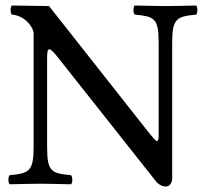

<svg xmlns="http://www.w3.org/2000/svg" viewBox="-20 -667 739 697"><path d="M556 -512V-185C556 -166 556 -155 549 -155C545 -155 530 -173 501 -210L158 -645L23 -647C17 -641 17 -620 23 -614C66 -611 96 -576 102 -550V-133C102 -44 85 -38 15 -31C9 -25 9 -4 15 2C58 1 103.4 0 127 0C150.1 0 196 1 238 2C244 -4 244 -25 238 -31C168 -38 151 -42 151 -133V-439C151 -473 151 -488 159 -488C165 -488 176 -477 193 -455L542 -14C553 1 566 10 582 10C596 10 605 -2 605 -21V-512C605 -601 622 -607 692 -614C698 -620 698 -641 692 -647C651 -646 603.7 -645 580 -645C558.7 -645 513 -646 469 -647C463 -641 463 -620 469 -614C539 -607 556 -603 556 -512Z"/></svg>

Font: Libertinus Serif
Style: Regular
Weight: 400
Designer: Philipp H. Poll
Foundry: Khaled Hosny
Version: Version 6.2